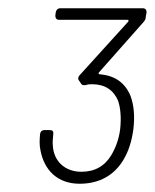

<svg xmlns="http://www.w3.org/2000/svg" viewBox="-20 -898 375 465"><path d="M296 -666C283 -697 259 -715 222 -718C218 -718 218 -721 220 -723L328 -845C331 -849 333 -852 333 -857L335 -868C335 -874 332 -878 326 -878H126C120 -878 116 -874 115 -868L114 -860C114 -854 117 -850 123 -850H289C292 -850 292 -847 290 -845L173 -716C169 -712 168 -706 172 -702L176 -696C178 -692 182 -691 188 -692C193 -694 198 -694 203 -694C234 -694 255 -680 266 -654C272 -636 274 -613 271 -585C268 -561 260 -540 250 -523C234 -496 210 -482 177 -482C137 -482 110 -508 108 -545C107 -553 108 -564 109 -573C110 -580 107 -583 101 -583H88C82 -583 78 -580 77 -573C76 -561 75 -547 78 -534C87 -486 119 -453 173 -453C221 -453 257 -474 279 -511C291 -531 299 -555 303 -585C307 -618 304 -644 296 -666Z"/></svg>

Font: Barlow ExtraLight
Style: Italic
Weight: 275
Italic angle: -7°
Designer: Jeremy Tribby
Foundry: Tribby Type
Version: Version 1.422;hotconv 1.0.109;makeotfexe 2.5.65596